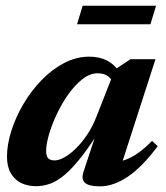

<svg xmlns="http://www.w3.org/2000/svg" viewBox="-20 -640 582 673"><path d="M272.8 -38.1 326.1 -199.4H339.5Q299.4 -133.8 266.9 -92.2Q234.5 -50.6 207.3 -27.7Q180.1 -4.8 155.7 3.9Q131.2 12.7 106.8 12.7Q76.9 12.7 53.8 1.3Q30.8 -10.2 17.7 -33.2Q4.5 -56.3 4.5 -91Q4.5 -133 19.7 -181Q34.8 -229 61.9 -275.1Q88.9 -321.1 125.3 -358.8Q161.7 -396.4 204.4 -418.9Q247.1 -441.4 293.2 -441.4Q328.4 -441.4 355.1 -427.9Q381.7 -414.3 404 -381.2L378.2 -346.1Q373.6 -360.7 359.7 -371.9Q345.9 -383.1 322.2 -383.1Q295.5 -383.1 269.5 -363Q243.5 -342.9 220.4 -310.7Q197.3 -278.4 179.7 -241.2Q162.1 -204 151.9 -169.4Q141.7 -134.7 141.7 -110.5Q141.7 -92.6 148.9 -85.2Q156 -77.7 171.6 -77.7Q186.1 -77.7 205.5 -88.4Q224.8 -99 245.4 -118.9Q265.9 -138.8 284.8 -166.8Q303.7 -194.7 317.2 -228.9L383.1 -396.5L437.5 -432.5H525L396.9 -35.8L377.4 -71.7Q398.1 -72.1 419.7 -79.9Q441.3 -87.7 464.5 -104Q487.8 -120.4 513 -146.2L532.8 -127.6Q478.5 -54.7 428.1 -20.7Q377.7 13.2 330.2 13.2Q292.2 13.2 278.1 1Q263.9 -11.2 272.8 -38.1ZM250 -555 269.8 -620H527L507.3 -555Z"/></svg>

Font: Newsreader Text
Style: Italic
Weight: 400
Italic angle: -17°
Designer: Hugues Gentile
Foundry: Production Type
Version: Version 1.001